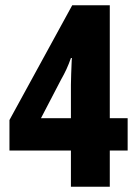

<svg xmlns="http://www.w3.org/2000/svg" viewBox="-20 -804 522 731"><path d="M466 -231H398V-93H250V-231H16V-347L255 -784H398V-354H466ZM250 -354V-481Q250 -501 251 -522.5Q252 -544 252.5 -561Q253 -578 254 -583H250Q242 -560 233 -540.5Q224 -521 212 -500L136 -354Z"/></svg>

Font: Noto Sans Kannada UI ExtraCondensed ExtraBold
Style: Regular
Weight: 800
Width: 2
Designer: Jelle Bosma - Monotype Design Team
Foundry: Monotype Imaging Inc.
Version: Version 2.005; ttfautohint (v1.8.4.7-5d5b)